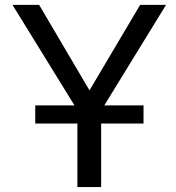

<svg xmlns="http://www.w3.org/2000/svg" viewBox="-20 -752 711 774"><path d="M122.1 -253.9V-327.1H280.3L30.3 -732.4H137.7L340.8 -387.7L544.9 -732.4H649.4L400.4 -327.1H558.6V-253.9H387.7V2H292V-253.9Z"/></svg>

Font: Nasu
Style: Regular
Weight: 400
Designer: Ryoko NISHIZUKA (kana &amp; ideographs); Paul D. Hunt (Latin, Greek &amp; Cyrillic); Wenlong ZHANG (bopomofo); Sandoll C
Version: Version 2014.1215